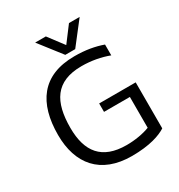

<svg xmlns="http://www.w3.org/2000/svg" viewBox="-196 -965 1031 1106"><g transform="rotate(-30 319.5 -412.5)"><path d="M383 -687 498 -835H427L350 -733L273 -835H202L317 -687ZM364 -60C201 -60 132 -149 132 -308C132 -480 191 -584 365 -584C431 -584 492 -572 545 -552V-624C492 -643 432 -654 358 -654C141 -654 50 -518 50 -308C50 -116 151 10 359 10C479 10 550 -16 589 -41V-347H346V-291H518V-86C477 -70 421 -60 364 -60Z"/></g></svg>

Font: Kanit Light
Style: Regular
Weight: 300
Designer: Katatrad Team
Foundry: CadsonDemak
Version: Version 1.000;PS 001.000;hotconv 1.0.88;makeotf.lib2.5.64775